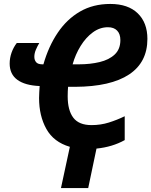

<svg xmlns="http://www.w3.org/2000/svg" viewBox="-20 -745 767 973"><path d="M612 -35Q549 0 469 8L427 208H289L334 -1Q252 -25 215 -91.5Q178 -158 178 -248Q178 -263 179 -278Q180 -293 181 -309Q107 -312 68 -340.5Q29 -369 29 -423Q29 -451 38.5 -478Q48 -505 65 -527H179Q170 -512 162 -493.5Q154 -475 154 -457Q154 -441 163 -430Q172 -419 195 -419H200Q226 -510 272.5 -579Q319 -648 385.5 -686.5Q452 -725 539 -725Q629 -725 678 -677.5Q727 -630 727 -548Q727 -429 634 -367.5Q541 -306 361 -305H325Q323 -283 323 -257Q323 -186 351.5 -148.5Q380 -111 444 -111Q490 -111 531.5 -124Q573 -137 612 -156ZM380 -419Q437 -419 485 -430.5Q533 -442 561.5 -469Q590 -496 590 -542Q590 -573 573.5 -590Q557 -607 527 -607Q486 -607 450.5 -581Q415 -555 388.5 -512Q362 -469 348 -419Z"/></svg>

Font: Noto Sans SemiCondensed
Style: Bold Italic
Weight: 700
Width: 4
Italic angle: -12°
Designer: Monotype Design Team
Foundry: Monotype Imaging Inc.
Version: Version 2.013; ttfautohint (v1.8.4.7-5d5b)